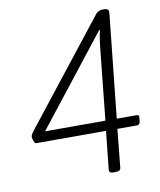

<svg xmlns="http://www.w3.org/2000/svg" viewBox="-80 -766 695 833"><g transform="rotate(-10 267.5 -350.0)"><path d="M352 2Q342 2 338 -1.5Q334 -5 334 -12L352 -181H45Q40 -181 37 -186.5Q34 -192 32 -199.5Q30 -207 30 -212Q30 -216 34 -223Q38 -230 42 -235L399 -689Q405 -695 412 -698.5Q419 -702 430 -702H433Q448 -702 452 -697Q456 -692 455 -682L407 -225H493Q500 -225 503 -222Q506 -219 504 -209L503 -199Q502 -189 498.5 -185Q495 -181 488 -181H402L385 -12Q384 -5 378.5 -1.5Q373 2 363 2ZM77 -207 64 -225H357L387 -515Q390 -547 394 -574.5Q398 -602 402 -616L387 -622L409 -630Z"/></g></svg>

Font: Asap ExtraLight
Style: Italic
Weight: 250
Italic angle: -6°
Version: Version 3.001